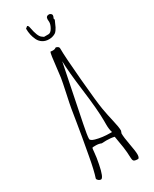

<svg xmlns="http://www.w3.org/2000/svg" viewBox="-216 -885 758 947"><g transform="rotate(-30 163.0 -412.0)"><path d="M254.4 -799.3 256.8 -792Q254.4 -787.1 249 -774.7Q243.7 -762.2 241.2 -757.3Q238.8 -752.4 232.9 -743.9Q227.1 -735.4 221.2 -731.9Q204.6 -722.2 184.6 -722.2Q164.6 -722.2 149.7 -731.4Q134.8 -740.7 127 -756.3Q111.8 -786.6 111.8 -824.2L122.6 -833Q129.4 -832.5 131.8 -817.4Q141.6 -764.6 157.7 -752.9L168.5 -745.1H193.4Q206.5 -745.1 217 -763.4Q227.5 -781.7 227.5 -795.9L226.6 -810.1Q226.6 -829.1 244.6 -829.1Q250 -829.1 254.9 -825Q259.8 -820.8 259.8 -815.4Q259.8 -810.1 254.4 -799.3ZM179.2 -148.9 152.8 -147.9Q138.7 -153.8 121.6 -153.8Q104.5 -153.8 103 -152.8Q101.6 -151.9 101.1 -149.4Q100.6 -147 100.1 -146L98.1 -126Q96.2 -100.6 88.9 -64.9Q75.2 4.9 60.1 4.9Q53.7 4.9 46.9 -0.5Q40 -5.9 40 -12.2Q52.7 -49.8 66.4 -126Q80.1 -202.1 83.5 -220.9Q86.9 -239.7 96.2 -296.9Q105.5 -354 108.4 -372.1Q111.3 -390.1 124.3 -450.2Q137.2 -510.3 139.9 -528.8Q142.6 -547.4 146 -579.1Q154.3 -657.2 159.2 -666L172.9 -665Q185.1 -665 190.9 -670.9Q197.3 -670.9 203.1 -666.7Q209 -662.6 209 -655.8Q209 -607.9 221.2 -470.7Q233.4 -333.5 240.5 -293.2Q247.6 -252.9 256.8 -214.1Q266.1 -175.3 266.1 -154.8L261.2 -141.1Q261.2 -118.7 269.5 -75Q277.8 -31.2 277.8 -13.4Q277.8 4.4 270 8.8Q249.5 8.8 244.9 2.9Q240.2 -2.9 240.2 -15.9Q240.2 -28.8 238.5 -47.6Q236.8 -66.4 235.1 -77.6Q233.4 -88.9 229.2 -113Q225.1 -137.2 224.1 -144Q205.1 -148.9 179.2 -148.9ZM108.9 -198.2Q108.9 -188 132.8 -181.2Q169.4 -170.9 213.9 -170.9H224.1Q217.8 -190.4 217.8 -215.8V-238.8Q217.8 -300.8 202.4 -419.4Q187 -538.1 186 -596.2Q133.8 -337.9 121.3 -277.1Q108.9 -216.3 108.9 -198.2Z"/></g></svg>

Font: Amatic SC
Style: Regular
Weight: 400
Version: Version 1.004